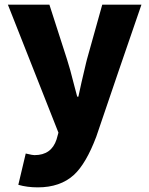

<svg xmlns="http://www.w3.org/2000/svg" viewBox="-20 -589 644 828"><path d="M143 219Q97 219 59 208L91 73Q94 74 100 75Q120 80 129 80Q202 80 224 12L232 -17L14 -569H193L269 -333Q281 -297 300 -221Q309 -189 313 -172H318Q328 -221 351 -317Q354 -328 355 -333L421 -569H590L492 -284L395 1Q351 117 299 165Q240 219 143 219Z"/></svg>

Font: GenSekiGothic TW H
Style: Regular
Weight: 900
Version: Version 1.501;PS 1;hotconv 16.6.51;makeotf.lib2.5.65220